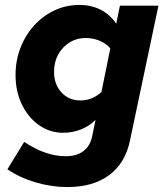

<svg xmlns="http://www.w3.org/2000/svg" viewBox="-20 -539 668 778"><path d="M253 219Q189 219 124.5 200Q60 181 10 147L78 36Q165 94 246 94Q291 94 318.5 73Q346 52 354 11L367 -53Q342 -28 308 -14.5Q274 -1 236 -1Q182 -1 138 -32Q94 -63 68.5 -116Q43 -169 43 -235Q43 -294 63 -345.5Q83 -397 118.5 -436Q154 -475 201 -497Q248 -519 302 -519Q350 -519 388 -499.5Q426 -480 451 -443L466 -516H622L507 29Q488 122 422.5 170.5Q357 219 253 219ZM306 -132Q330 -132 351 -140.5Q372 -149 391 -166L427 -343Q410 -363 383.5 -374Q357 -385 327 -385Q291 -385 262 -367Q233 -349 216 -318.5Q199 -288 199 -248Q199 -197 229 -164.5Q259 -132 306 -132Z"/></svg>

Font: Red Hat Text VF
Style: Italic
Weight: 300
Italic angle: -12°
Designer: Pentagram, MCKL
Foundry: Pentagram, MCKL
Version: Version 1.023